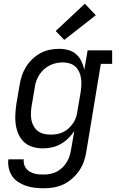

<svg xmlns="http://www.w3.org/2000/svg" viewBox="-20 -791 640 1034"><path d="M216 223Q191 223 166.5 220Q142 217 120 209.5Q98 202 78.5 189.5Q59 177 46 158Q33 139 27.5 115Q22 91 25 67H108Q106 80 109.5 93Q113 106 120.5 116Q128 126 139 132.5Q150 139 162.5 143Q175 147 188.5 148Q202 149 216 149Q233 149 251 145.5Q269 142 285.5 133.5Q302 125 316 111.5Q330 98 340 81.5Q350 65 355 48Q360 31 363 13L380 -85Q366 -64 347 -45.5Q328 -27 305.5 -14.5Q283 -2 258.5 3Q234 8 210 8Q210 8 210 8Q210 8 210 8Q182 8 155.5 0Q129 -8 110 -25.5Q91 -43 80 -67.5Q69 -92 65 -118.5Q61 -145 62.5 -173.5Q64 -202 68 -230L85 -330Q89 -355 97 -380.5Q105 -406 119 -429Q133 -452 153 -471.5Q173 -491 196.5 -504Q220 -517 246 -522.5Q272 -528 298 -528Q323 -528 347.5 -521.5Q372 -515 389.5 -499.5Q407 -484 418 -462Q429 -440 434 -416L452 -520H584V-447H523L445 25Q441 52 432 78Q423 104 407 127.5Q391 151 369 170.5Q347 190 321.5 202Q296 214 269 218.5Q242 223 216 223ZM254 -66Q271 -66 288 -69Q305 -72 321 -80Q337 -88 350.5 -100.5Q364 -113 374 -128Q384 -143 389.5 -159.5Q395 -176 397 -193L414 -293Q417 -312 418 -331Q419 -350 416.5 -368.5Q414 -387 406.5 -403.5Q399 -420 386 -432Q373 -444 355 -449.5Q337 -455 318 -455Q300 -455 282 -451Q264 -447 247 -438.5Q230 -430 215.5 -416.5Q201 -403 191 -387Q181 -371 175 -353.5Q169 -336 167 -318L150 -218Q147 -199 146.5 -180Q146 -161 149.5 -143.5Q153 -126 162 -110.5Q171 -95 185 -84.5Q199 -74 217 -70Q235 -66 254 -66ZM326 -576 280 -624 437 -771 496 -709Z"/></svg>

Font: Iosevka Etoile Oblique
Style: Regular
Weight: 400
Italic angle: -9°
Designer: Belleve Invis
Foundry: Belleve Invis
Version: Version 15.5.2; ttfautohint (v1.8.4)